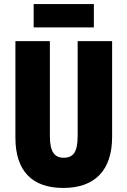

<svg xmlns="http://www.w3.org/2000/svg" viewBox="-20 -917 628 947"><path d="M443 -897H146V-782H443ZM533 -242V-714H363V-247C363 -167 342 -139 294 -139C249 -139 226 -168 226 -246V-714H56V-238C56 -72 140 10 292 10C448 10 533 -77 533 -242Z"/></svg>

Font: Noto Sans Georgian ExtraCondensed Black
Style: Regular
Weight: 900
Width: 2
Designer: Monotype Design Team, Akaki Razmadze
Foundry: Google LLC
Version: Version 2.005